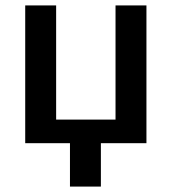

<svg xmlns="http://www.w3.org/2000/svg" viewBox="-20 -528 633 708"><path d="M352 0V160H238V0H73V-508H187V-87H406V-508H520V0Z"/></svg>

Font: CST
Style: Medium
Weight: 500
Version: Version 1.00